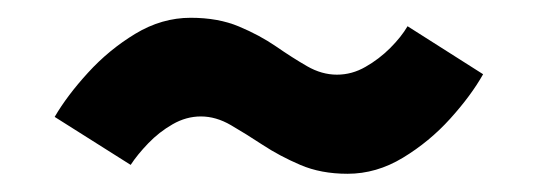

<svg xmlns="http://www.w3.org/2000/svg" viewBox="-20 -440 620 216"><path d="M523.5 -356.5Q510 -332.5 486.5 -306.5Q463 -280.5 433.2 -262.5Q403.5 -244.5 371 -244.5Q341 -244.5 317.8 -254.5Q294.5 -264.5 275.5 -277Q256.5 -289.5 239.8 -299.2Q223 -309 206 -309Q189.5 -309 174.2 -300.2Q159 -291.5 146.8 -278.8Q134.5 -266 127 -254.5L41.5 -308.5Q55.5 -332.5 79 -358.2Q102.5 -384 132.2 -402Q162 -420 194.5 -420Q225.5 -420 248.8 -410.2Q272 -400.5 290.5 -387.8Q309 -375 325.5 -365.5Q342 -356 359 -356Q376 -356 391.2 -364.8Q406.5 -373.5 419 -386Q431.5 -398.5 438.5 -410.5Z"/></svg>

Font: League Spartan Thin
Style: Bold
Weight: 700
Version: Version 2.002